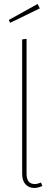

<svg xmlns="http://www.w3.org/2000/svg" viewBox="-20 -930 267 960"><path d="M168 -910.2 179.2 -888.2 30.8 -815.9 23.9 -830.1ZM151.9 9.8Q123.5 9.8 107.2 -8.8Q90.8 -27.3 90.8 -61V-732.9L112.8 -735.8V-61Q112.8 -9.8 153.8 -9.8Q166.5 -9.8 185.1 -17.1L191.9 0Q169.4 9.8 151.9 9.8Z"/></svg>

Font: Fira Sans Compressed Thin
Style: Regular
Weight: 100
Width: 1
Designer: Carrois Corporate & Edenspiekermann AG
Foundry: Carrois Corporate GbR & Edenspiekermann AG
Version: Version 4.203;PS 004.203;hotconv 1.0.88;makeotf.lib2.5.64775